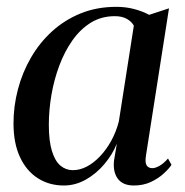

<svg xmlns="http://www.w3.org/2000/svg" viewBox="-20 -546 554 576"><path d="M418 -80Q414.5 -58 420 -49.8Q425.5 -41.5 437 -41.5Q446 -41.5 458.5 -48.5Q471 -55.5 484 -70.5L494.5 -51.5Q487 -40 471.2 -25.5Q455.5 -11 432.8 -0.2Q410 10.5 381.5 10.5Q348.5 10.5 333.5 -9.8Q318.5 -30 322 -64L330.5 -115Q317.5 -82.5 293.2 -53.8Q269 -25 237.5 -7.2Q206 10.5 171.5 10.5Q127.5 10.5 93.2 -11.5Q59 -33.5 39.8 -75Q20.5 -116.5 20.5 -176Q20.5 -227.5 33.8 -278Q47 -328.5 72.8 -373Q98.5 -417.5 136 -451.8Q173.5 -486 222 -505.8Q270.5 -525.5 329 -525.5Q357 -525.5 382 -519Q407 -512.5 427.5 -501.5L487 -521ZM381.5 -469Q375 -481 360.8 -489.2Q346.5 -497.5 324.5 -497.5Q284 -497.5 252.2 -477.8Q220.5 -458 197 -424.5Q173.5 -391 157.8 -348.8Q142 -306.5 134.2 -260.8Q126.5 -215 126.5 -171.5Q126.5 -123 135.8 -93Q145 -63 161.2 -49.2Q177.5 -35.5 198.5 -35.5Q220 -35.5 240.8 -46.5Q261.5 -57.5 280.2 -77.2Q299 -97 313.8 -123.8Q328.5 -150.5 336.5 -181.5Z"/></svg>

Font: Merriweather 120pt
Style: Italic
Weight: 400
Italic angle: -7.8°
Version: Version 2.101